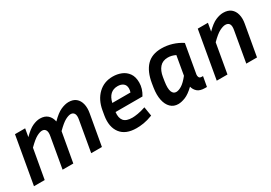

<svg xmlns="http://www.w3.org/2000/svg" viewBox="11 -1145 2522 1784"><g transform="rotate(-30 1272.5 -253.5)"><path d="M356 -410Q333 -410 298 -391.5Q263 -373 205 -315L149 0H34L123 -507H232L217 -421Q273 -478 316 -497.5Q359 -517 395 -517Q446 -517 476 -490Q506 -463 515 -417Q574 -477 619.5 -497Q665 -517 702 -517Q751 -517 780.5 -492.5Q810 -468 820.5 -425Q831 -382 821 -328L763 0H648L705 -326Q713 -369 701 -389.5Q689 -410 663 -410Q640 -410 605 -391.5Q570 -373 512 -315L456 0H341L398 -326Q406 -369 394 -389.5Q382 -410 356 -410Z M1305 -24Q1250 -3 1208.5 3.5Q1167 10 1131 10Q1015 10 962.5 -58.5Q910 -127 929 -242L938 -294Q956 -396 1019 -456.5Q1082 -517 1175 -517Q1224 -517 1266.5 -500Q1309 -483 1336 -445.5Q1363 -408 1363 -346Q1363 -281 1324 -218H1035Q1028 -157 1054 -125.5Q1080 -94 1146 -94Q1168 -94 1205 -100Q1242 -106 1289 -122ZM1171 -417Q1077 -417 1051 -306H1246Q1253 -327 1253 -346Q1253 -381 1230.5 -399Q1208 -417 1171 -417Z M1868 5Q1813 5 1786.5 -18.5Q1760 -42 1752 -76Q1698 -24 1655 -7Q1612 10 1579 10Q1530 10 1498 -21.5Q1466 -53 1454.5 -108.5Q1443 -164 1454 -236L1461 -280Q1480 -396 1537.5 -456.5Q1595 -517 1698 -517Q1756 -517 1811.5 -500Q1867 -483 1914 -452L1860 -143Q1858 -128 1864.5 -114.5Q1871 -101 1894 -101H1906L1887 5ZM1572 -236Q1561 -164 1574 -130.5Q1587 -97 1618 -97Q1644 -97 1677.5 -117.5Q1711 -138 1754 -192L1789 -394Q1748 -414 1708 -414Q1652 -414 1620.5 -378Q1589 -342 1579 -280Z M2322 -410Q2298 -410 2261 -391.5Q2224 -373 2165 -314L2110 0H1995L2084 -507H2193L2178 -421Q2235 -479 2279.5 -498Q2324 -517 2361 -517Q2412 -517 2442.5 -492.5Q2473 -468 2484 -425Q2495 -382 2485 -328L2427 0H2312L2369 -326Q2385 -410 2322 -410Z"/></g></svg>

Font: Inria Sans
Style: Bold Italic
Weight: 700
Italic angle: -10°
Designer: Black Foundry Team
Foundry: Black Foundry
Version: Version 1.2; ttfautohint (v1.8.3)